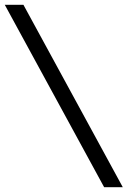

<svg xmlns="http://www.w3.org/2000/svg" viewBox="-20 -691 534 804"><path d="M416 92.8 0 -670.9H78.1L494.1 92.8Z"/></svg>

Font: Charis SIL APac
Style: Bold
Weight: 700
Foundry: SIL International
Version: Version 5.000